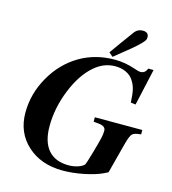

<svg xmlns="http://www.w3.org/2000/svg" viewBox="-128 -986 990 1108"><g transform="rotate(15 366.5 -432.0)"><path d="M732.9 -327.1V-300.8Q692.9 -297.9 680.7 -285.2Q668.5 -272.5 654.8 -220.2L607.9 -41L581.1 -27.8Q537.6 -7.8 472.7 5.1Q407.7 18.1 349.1 18.1Q218.8 18.1 137 -56.4Q55.2 -130.9 55.2 -250Q55.2 -363.3 113.8 -465.8Q172.4 -568.4 269 -625Q361.3 -678.2 476.1 -678.2Q537.1 -678.2 598.1 -657.2Q624 -647.9 633.8 -647.9Q648.9 -647.9 658.2 -654.8Q667.5 -661.6 674.8 -678.2H706.1L657.2 -459L627.9 -462.9Q625.5 -513.7 619.1 -540.3Q612.8 -566.9 596.2 -591.8Q580.6 -615.7 552.2 -628.9Q523.9 -642.1 488.8 -642.1Q420.4 -642.1 365.2 -594.2Q298.3 -537.6 254.2 -428.5Q210 -319.3 210 -210Q210 -117.2 252 -68.6Q293.9 -20 374 -20Q402.8 -20 429 -28.6Q455.1 -37.1 465.8 -49.8Q470.7 -55.7 492.2 -130.9Q511.2 -197.8 516.6 -221.7Q522 -245.6 522 -266.1Q522 -280.8 509.8 -289.1Q501.5 -293.9 491.7 -295.9Q481.9 -297.9 449.2 -300.8V-327.1ZM587.9 -881.8Q623.5 -881.8 623.5 -850.6Q623.5 -845.7 622.1 -840.3Q617.2 -821.3 549.8 -765.1Q516.6 -738.3 457.5 -690.4L433.6 -710.9Q470.2 -763.2 540.5 -858.9Q558.6 -881.8 587.9 -881.8Z"/></g></svg>

Font: Accordance
Style: Bold-Italic
Weight: 700
Italic angle: -11°
Version: Version 1.2 (build January 31, 2020) Miklal Software Solutio